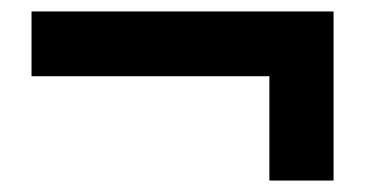

<svg xmlns="http://www.w3.org/2000/svg" viewBox="-20 -484 661 335"><path d="M450 -169V-351H35V-464H562V-169Z"/></svg>

Font: Chivo Medium SemiBold
Style: Regular
Weight: 600
Version: Version 2.002